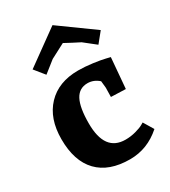

<svg xmlns="http://www.w3.org/2000/svg" viewBox="-191 -858 853 966"><g transform="rotate(-30 235.5 -375.0)"><path d="M270 -503Q309 -503 353.5 -497Q398 -491 422 -485L447 -479L432 -302L347 -305L348 -359Q346 -385 344 -398Q315 -424 279 -424Q230 -424 207 -380.5Q184 -337 184 -245Q184 -82 304 -82Q335 -82 364 -90Q393 -98 407 -106L421 -114L456 -56Q376 15 275 15Q153 15 89 -51.5Q25 -118 25 -245Q25 -365 90.5 -434Q156 -503 270 -503ZM273 -765 471 -622 424 -564 357 -617Q317 -637 273 -661L189 -617L122 -564L75 -622Z"/></g></svg>

Font: Andada
Style: Bold
Weight: 700
Designer: Carolina Giovagnoli
Foundry: Carolina Giovagnoli
Version: Version 1.003